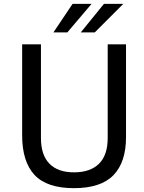

<svg xmlns="http://www.w3.org/2000/svg" viewBox="-20 -971 753 1001"><path d="M365.5 10Q224.5 10 160 -59Q95.5 -128 95.5 -265.5V-740H193.5V-251.5Q193.5 -162.5 237.8 -117.5Q282 -72.5 365.5 -72.5Q450.5 -72.5 496 -117.2Q541.5 -162 541.5 -251.5V-740H637V-256Q637 -125 571.2 -57.5Q505.5 10 365.5 10ZM457.5 -951 331 -802H258.5L358.5 -951ZM522 -951H623L474 -802H401Z"/></svg>

Font: 1883 Sans
Style: Regular
Weight: 400
Designer: 1883 Sans project is a fork of Public Sans.
Version: Version 1.009